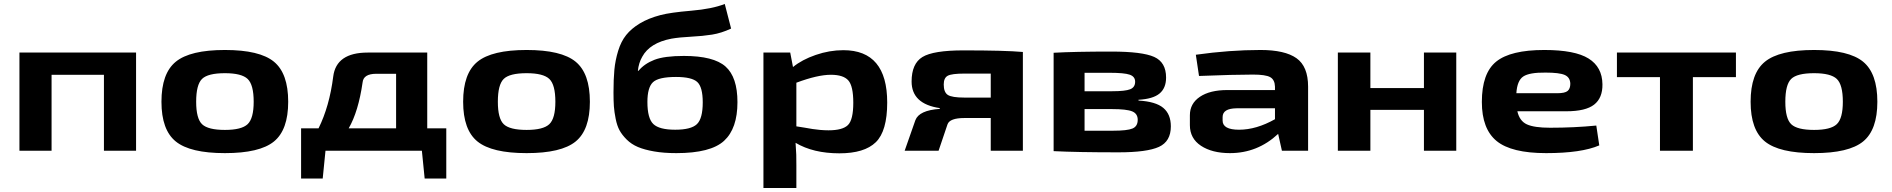

<svg xmlns="http://www.w3.org/2000/svg" viewBox="-20 -760 9537 968"><path d="M666 -495V0H504V-383H240V0H78V-495Z M1433 -247Q1433 -105 1361 -46.5Q1289 12 1114 12Q939 12 866.5 -46.5Q794 -105 794 -247Q794 -390 866.5 -449Q939 -508 1114 -508Q1289 -508 1361 -449Q1433 -390 1433 -247ZM1114 -391Q1028 -391 998.5 -362Q969 -333 969 -247Q969 -162 999 -133.5Q1029 -105 1114 -105Q1198 -105 1228.5 -134Q1259 -163 1259 -247Q1259 -333 1228.5 -362Q1198 -391 1114 -391Z M2230 -113V140H2121L2107 0H1621L1607 140H1498V-113H1586Q1641 -224 1660 -374Q1675 -495 1834 -495H2134V-113ZM1977 -113V-388H1877Q1812 -388 1808 -344Q1787 -198 1738 -113Z M2954 -247Q2954 -105 2882 -46.5Q2810 12 2635 12Q2460 12 2387.5 -46.5Q2315 -105 2315 -247Q2315 -390 2387.5 -449Q2460 -508 2635 -508Q2810 -508 2882 -449Q2954 -390 2954 -247ZM2635 -391Q2549 -391 2519.5 -362Q2490 -333 2490 -247Q2490 -162 2520 -133.5Q2550 -105 2635 -105Q2719 -105 2749.5 -134Q2780 -163 2780 -247Q2780 -333 2749.5 -362Q2719 -391 2635 -391Z M3634 -740 3666 -616Q3617 -593 3570 -585.5Q3523 -578 3464 -575Q3405 -572 3365 -565Q3256 -544 3218 -474Q3200 -443 3196 -403H3199Q3229 -439 3279.5 -458.5Q3330 -478 3428 -478Q3578 -478 3638 -424.5Q3698 -371 3698 -245Q3698 -112 3630.5 -50Q3563 12 3390 12Q3327 12 3278 3.5Q3229 -5 3196 -19Q3163 -33 3139.5 -56.5Q3116 -80 3103.5 -103Q3091 -126 3084 -161Q3077 -196 3075 -224Q3073 -252 3073 -294Q3073 -361 3077.5 -408.5Q3082 -456 3096.5 -503.5Q3111 -551 3137 -583.5Q3163 -616 3206 -642Q3249 -668 3310 -684Q3359 -697 3465 -706Q3571 -715 3634 -740ZM3388 -372Q3300 -372 3272 -345.5Q3244 -319 3244 -246Q3244 -163 3274 -134.5Q3304 -106 3384 -106Q3464 -106 3493.5 -134Q3523 -162 3523 -244Q3523 -321 3495.5 -346.5Q3468 -372 3388 -372Z M4232 -507Q4453 -507 4453 -243Q4453 -99 4395.5 -43Q4338 13 4212 13Q4080 13 3991 -40Q3996 24 3995 73V188H3829V-495H3964L3978 -422Q4023 -459 4092.5 -483Q4162 -507 4232 -507ZM4157 -103Q4228 -103 4255 -129.5Q4282 -156 4282 -242Q4282 -326 4257 -354.5Q4232 -383 4169 -383Q4102 -383 3995 -343V-123Q4010 -121 4036 -116.5Q4062 -112 4077 -109.5Q4092 -107 4114.5 -105Q4137 -103 4157 -103Z M4838 -506Q5046 -506 5137 -498V0H4975V-165H4843Q4768 -165 4757 -133L4712 0H4541L4595 -154Q4614 -204 4718 -211V-215Q4576 -236 4576 -349Q4576 -439 4630.5 -472.5Q4685 -506 4838 -506ZM4975 -268V-389H4842Q4778 -389 4758 -378Q4738 -367 4738 -334Q4738 -295 4758.5 -281.5Q4779 -268 4843 -268Z M5720 -257V-253Q5807 -248 5845 -216Q5883 -184 5883 -123Q5883 -47 5823 -19.5Q5763 8 5619 8Q5411 8 5292 2V-494Q5398 -500 5583 -500Q5739 -500 5799 -473Q5859 -446 5859 -369Q5859 -316 5826 -288.5Q5793 -261 5720 -257ZM5703 -348Q5703 -374 5675.5 -383.5Q5648 -393 5575 -393H5448V-300H5587Q5653 -300 5678 -310Q5703 -320 5703 -348ZM5448 -101H5592Q5663 -101 5689.5 -112Q5716 -123 5716 -156Q5716 -187 5688 -198.5Q5660 -210 5587 -210H5448Z M6335 -508Q6458 -508 6516.5 -466.5Q6575 -425 6575 -323V0H6443L6424 -85Q6320 12 6181 12Q6091 12 6035 -25Q5979 -62 5979 -129V-179Q5979 -238 6029.5 -272Q6080 -306 6168 -306H6408V-323Q6407 -358 6384 -371Q6361 -384 6297 -384Q6202 -384 6025 -377L6009 -484Q6179 -508 6335 -508ZM6144 -170V-152Q6144 -106 6227 -106Q6314 -106 6408 -159V-214H6214Q6144 -213 6144 -170Z M7322 -495V0H7159V-206H6889V0H6725V-495H6889V-316H7159V-495Z M7795 -116Q7917 -116 8028 -127L8043 -27Q7953 12 7775 12Q7600 12 7525.5 -49Q7451 -110 7451 -246Q7451 -391 7523.5 -449.5Q7596 -508 7766 -508Q7920 -508 7989 -465Q8058 -422 8059 -335Q8060 -266 8017 -232.5Q7974 -199 7877 -199H7630Q7641 -150 7678 -133Q7715 -116 7795 -116ZM7772 -394Q7691 -395 7660 -374.5Q7629 -354 7625 -290H7831Q7870 -290 7883.5 -301.5Q7897 -313 7897 -338Q7896 -370 7869 -382Q7842 -394 7772 -394Z M8732 -371H8515V0H8349V-371H8132V-495H8732Z M9445 -247Q9445 -105 9373 -46.5Q9301 12 9126 12Q8951 12 8878.5 -46.5Q8806 -105 8806 -247Q8806 -390 8878.5 -449Q8951 -508 9126 -508Q9301 -508 9373 -449Q9445 -390 9445 -247ZM9126 -391Q9040 -391 9010.5 -362Q8981 -333 8981 -247Q8981 -162 9011 -133.5Q9041 -105 9126 -105Q9210 -105 9240.5 -134Q9271 -163 9271 -247Q9271 -333 9240.5 -362Q9210 -391 9126 -391Z"/></svg>

Font: Exo 2 Expanded
Style: Bold
Weight: 700
Width: 7
Designer: Natanael Gama
Version: Version 1.001;PS 001.001;hotconv 1.0.70;makeotf.lib2.5.58329